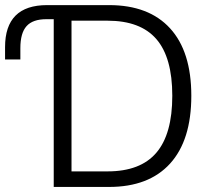

<svg xmlns="http://www.w3.org/2000/svg" viewBox="-20 -739 835 759"><path d="M192.4 0V-663.1H163.1Q109.4 -663.1 85 -635.7Q60.5 -608.4 60.5 -548.8V-503.9H0V-552.7Q0 -718.8 166 -718.8H411.1Q568.4 -718.8 652.3 -627Q736.3 -535.2 736.3 -360.4Q736.3 -184.6 652.3 -92.3Q568.4 0 411.1 0ZM262.7 -61.5H405.3Q535.2 -61.5 598.1 -135.3Q661.1 -209 661.1 -360.4Q661.1 -511.7 598.1 -584.5Q535.2 -657.2 405.3 -657.2H262.7Z"/></svg>

Font: Min Sans Light
Style: Regular
Weight: 300
Designer: Jinseong-Kim, NotoSansCJK, Nunito
Foundry: Jinseong-Kim
Version: Version 1.400;Glyphs 3.1.2 (3151)